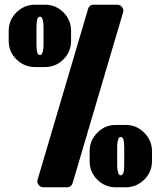

<svg xmlns="http://www.w3.org/2000/svg" viewBox="-20 -796 681 816"><path d="M282 -665V-622Q282 -576 249.5 -543.5Q217 -511 171 -511H129Q83 -511 50 -543.5Q17 -576 17 -622V-665Q17 -711 50 -743.5Q83 -776 129 -776H171Q217 -776 249.5 -743.5Q282 -711 282 -665ZM379 -776H478Q491 -776 499 -765.5Q507 -755 503 -743L289 -19Q283 0 264 0H165Q152 0 144 -10.5Q136 -21 140 -33L354 -757Q359 -776 379 -776ZM160 -571Q165 -584 165 -607V-680Q165 -704 160 -716Q157 -725 150 -725Q143 -725 139 -716Q135 -703 135 -680V-607Q135 -584 139 -571Q143 -562 150 -562Q157 -562 160 -571ZM626 -153V-111Q626 -65 593 -32.5Q560 0 514 0H472Q426 0 393.5 -32.5Q361 -65 361 -111V-153Q361 -199 393.5 -232Q426 -265 472 -265H514Q560 -265 593 -232Q626 -199 626 -153ZM504 -60Q508 -72 508 -96V-169Q508 -192 504 -205Q500 -214 493 -214Q486 -214 483 -205Q478 -192 478 -169V-96Q478 -72 483 -60Q486 -51 493 -51Q500 -51 504 -60Z"/></svg>

Font: Grith.
Style: Regular
Weight: 400
Designer: Yosi Nasution
Version: Version 1.000;hotconv 1.0.109;makeotfexe 2.5.65596